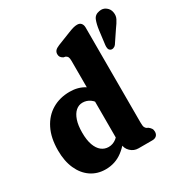

<svg xmlns="http://www.w3.org/2000/svg" viewBox="-174 -893 1004 1043"><g transform="rotate(-30 328.0 -371.5)"><path d="M332.8 -93.9 325.2 -96.1V-592.6Q325.2 -610.5 321.4 -617.9Q317.5 -625.2 308.6 -629.6L296.5 -632Q285.3 -638.4 280.7 -645.4Q276 -652.4 276 -663.2Q276 -675.6 283.4 -684.6Q290.8 -693.6 309.6 -701.2L390.7 -733.2Q413.2 -742.2 425.8 -745.4Q438.5 -748.6 449.3 -748.6Q465.6 -748.6 473.9 -738.4Q482.2 -728.3 482.2 -711.8V-116.8Q482.2 -95 485.8 -86.8Q489.5 -78.6 496.2 -74.2L505.5 -69.8Q514.9 -62.4 520.2 -54.5Q525.5 -46.7 525.5 -34.2Q525.5 -18.1 515.8 -9Q506.2 0 489.5 0H402.7Q374.4 0 353.6 -20Q332.8 -40 332.8 -68ZM18.2 -208.4Q18.2 -287.1 45.7 -341.7Q73.1 -396.4 121.4 -424.9Q169.6 -453.4 231.9 -453.4Q284.5 -453.4 323.6 -428.7Q362.8 -404 390.4 -356.6L348.3 -301.9Q330.4 -337.9 309.2 -352.6Q287.9 -367.3 262.7 -367.3Q238.8 -367.3 220.2 -351.1Q201.6 -334.8 190.9 -303.5Q180.3 -272.2 180.3 -226.7Q180.3 -179.9 191.5 -148.8Q202.8 -117.8 222.4 -102.5Q242 -87.3 266.8 -87.3Q293.7 -87.3 315.8 -104.4Q337.9 -121.6 354.3 -157L381.2 -121.9Q345.6 -60.1 299.1 -25Q252.6 10 192.3 10Q140.9 10 101.6 -16.6Q62.2 -43.3 40.2 -92.5Q18.2 -141.7 18.2 -208.4ZM537.9 -662.9Q542.4 -698.2 552.2 -722.8Q562 -747.4 591 -752.2Q614.9 -757.1 633.1 -743.2Q651.3 -729.3 654.6 -707.4Q658.5 -685.8 649.4 -667.5Q640.3 -649.2 621.1 -623.3L572.4 -550.8Q566.3 -542.8 556.4 -539.6Q546.5 -536.4 538.7 -540.5Q530 -545 527.8 -554.5Q525.6 -564 526.9 -575.5Z"/></g></svg>

Font: Fraunces 144pt S100 Black
Style: Regular
Weight: 900
Version: Version 1.000